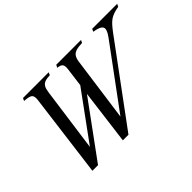

<svg xmlns="http://www.w3.org/2000/svg" viewBox="-121 -1113 1474 1474"><g transform="rotate(-45 616.0 -376.0)"><path d="M190.5 10.5 278.5 -670.5Q283 -709 268.2 -722.5Q253.5 -736 198.5 -739.5L209 -761.5H488L478 -739.5Q444.5 -739 424.2 -731.2Q404 -723.5 393.8 -706.2Q383.5 -689 379 -658L306.5 -132.5L589.5 -520.5L609 -670.5Q614 -706 604 -721Q594 -736 558.5 -739.5L570 -761.5H839L828 -739.5Q787.5 -739 763 -731.2Q738.5 -723.5 726.2 -706Q714 -688.5 709.5 -658L637 -131.5L1002 -626.5Q1042 -681 1028.5 -705.5Q1015 -730 950 -739.5L960 -761.5H1231.5L1220.5 -739.5Q1188.5 -734 1165.8 -726.2Q1143 -718.5 1125 -705.8Q1107 -693 1089.5 -673.2Q1072 -653.5 1050.5 -624.5L582 10.5H521L582.5 -468.5L598 -463.5L251.5 10.5Z"/></g></svg>

Font: Libre Caslon Text
Style: Italic
Weight: 400
Italic angle: -22.583°
Designer: Pablo Impallari, Rodrigo Fuenzalida, Katja Schimmel
Foundry: Pablo Impallari, Rodrigo Fuenzalida
Version: Version 2.000